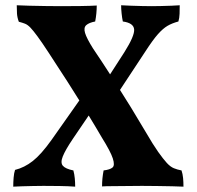

<svg xmlns="http://www.w3.org/2000/svg" viewBox="-20 -699 740 722"><path d="M394 -419.4 447.8 -502.9Q486.8 -564.9 484.4 -588.9Q481.9 -612.8 441.9 -618.2Q439 -631.8 437.3 -648.4Q435.5 -665 435.5 -679.2Q452.6 -678.2 473.1 -677.5Q493.7 -676.8 514.2 -676.3Q534.7 -675.8 549.8 -675.8Q564.9 -675.8 585.4 -676.3Q606 -676.8 624.8 -677.5Q643.6 -678.2 655.8 -679.2Q655.8 -663.1 655.3 -647.5Q654.8 -631.8 650.9 -618.2Q627 -611.8 609.9 -601.8Q592.8 -591.8 573.7 -570.3Q554.7 -548.8 526.9 -505.9L431.2 -360.8Q453.1 -326.2 473.1 -293.9Q504.9 -241.2 528.8 -201.2Q555.7 -154.8 574.7 -127.9Q593.8 -101.1 607.2 -86.4Q620.6 -71.8 633.8 -66.4Q647 -61 662.6 -58.1Q667 -44.9 668.5 -29.5Q669.9 -14.2 669.9 2.9Q655.8 2 628.7 1.5Q601.6 1 571.3 0.5Q541 0 513.7 0Q488.8 0 459.2 0.5Q429.7 1 404.3 1Q378.9 1 363.8 2Q363.8 -13.2 365.2 -28.1Q366.7 -43 369.6 -58.1Q393.6 -61 403.1 -69.1Q412.6 -77.1 404.3 -103Q396 -128.9 362.8 -182.1Q341.3 -219.2 313.5 -264.6L253.9 -176.8Q225.6 -134.8 216.1 -110.8Q206.5 -86.9 216.6 -75.4Q226.6 -64 255.9 -58.1Q259.8 -43.9 261.2 -28.6Q262.7 -13.2 262.7 2.9Q237.8 1 204.8 0.5Q171.9 0 143.6 0Q125 0 104 0.5Q83 1 63.5 1.5Q43.9 2 29.8 2.9Q29.8 -13.2 31.2 -31Q32.7 -48.8 36.6 -60.1Q71.8 -68.8 103.3 -93.5Q134.8 -118.2 173.8 -172.9L278.3 -321.3Q257.3 -355 234.9 -390.1Q197.8 -448.2 161.6 -502.9Q136.7 -541 120.8 -562.5Q105 -584 94.5 -595Q84 -606 74 -609.9Q64 -613.8 50.8 -617.2Q44.9 -632.8 43.9 -647.9Q43 -663.1 43 -679.2Q60.5 -678.2 90.1 -677.5Q119.6 -676.8 152.1 -676.3Q184.6 -675.8 209 -675.8Q246.6 -675.8 283.7 -676.3Q320.8 -676.8 343.8 -678.2Q343.8 -664.1 342.3 -648.4Q340.8 -632.8 337.9 -618.2Q314.9 -613.8 304.4 -604.5Q293.9 -595.2 299.8 -575.2Q305.7 -555.2 329.6 -517.1Q362.3 -468.8 394 -419.4Z"/></svg>

Font: Abu Sayed
Style: Regular
Weight: 400
Designer: Jayed Ahsan Saad
Foundry: Codepotro
Version: Codepotro Abu Sayed;Version 0.800